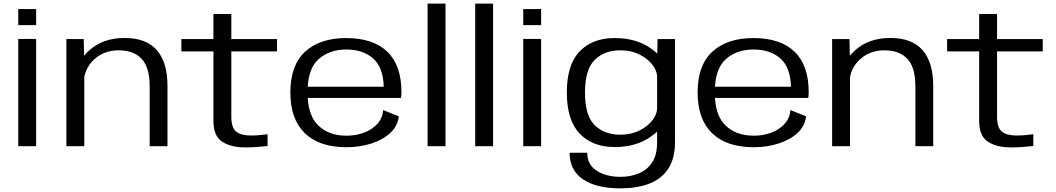

<svg xmlns="http://www.w3.org/2000/svg" viewBox="-20 -805 5811 1057"><path d="M80.5 0V-590.5H179V0ZM80.5 -755H179V-666.5H80.5Z M345.5 0V-590H441L443 -498.5Q454.5 -512 468.5 -525Q544.5 -596 666.5 -596Q784.5 -596 843.2 -529Q902 -462 902 -333V0H804V-328Q804 -435 759.5 -481.5Q715 -528 633 -528Q550.5 -528 495.5 -475Q454.5 -436 444 -380.5V0Z M1330 6.5Q1251.5 6.5 1203.2 -24.8Q1155 -56 1155 -139.5V-522H978.5V-590H1155V-728H1253.5V-590H1505V-522H1253.5V-163.5Q1253.5 -101 1280.8 -80Q1308 -59 1360.5 -59Q1403 -59 1453 -66V-1Q1385.5 6.5 1330 6.5Z M1888 5.5Q1737.5 5.5 1658 -71.8Q1578.5 -149 1578.5 -295.5Q1578.5 -446.5 1660.2 -521Q1742 -595.5 1885.5 -595.5Q2034 -595.5 2112 -520.5Q2190 -445.5 2190 -298.5Q2190 -280 2187.5 -266H1674Q1680.5 -165 1731 -115.5Q1789 -58 1888 -58Q1940 -58 1984.8 -75Q2029.5 -92 2057.8 -123.5Q2086 -155 2089.5 -199L2175.5 -164.5Q2169 -109.5 2127.2 -71.8Q2085.5 -34 2022.2 -14.2Q1959 5.5 1888 5.5ZM1674 -327.5H2092.5Q2089.5 -432.5 2036.5 -481Q1980.5 -532.5 1886 -532.5Q1793 -532.5 1733 -478.5Q1680.5 -431.5 1674 -327.5Z M2334 0V-785H2432.5V0Z M2596 0V-785H2694.5V0Z M2860.5 0V-590.5H2959V0ZM2860.5 -755H2959V-666.5H2860.5Z M3396.5 232Q3263 232 3189.5 182.2Q3116 132.5 3116 36H3213Q3213 101.5 3265 135Q3317 168.5 3396.5 168.5Q3449.5 168.5 3495.2 150.2Q3541 132 3569.2 90.5Q3597.5 49 3597.5 -21.5V-80Q3581.5 -65.5 3559.5 -50.5Q3480.5 4.5 3363.5 4.5Q3242 4.5 3171.2 -69.5Q3100.5 -143.5 3100.5 -296Q3100.5 -449 3171.2 -522.2Q3242 -595.5 3363.5 -595.5Q3480.5 -595.5 3559.5 -541Q3582.5 -525.5 3598.5 -510L3600 -590H3696V-23.5Q3696 69 3658 125.2Q3620 181.5 3552.5 206.8Q3485 232 3396.5 232ZM3597.5 -384.5Q3594 -437.5 3538 -481.5Q3478.5 -528 3394.5 -528Q3307.5 -528 3254 -475.5Q3200.5 -423 3200.5 -295.5Q3200.5 -168 3254 -115.8Q3307.5 -63.5 3394.5 -63.5Q3478.5 -63.5 3538 -110Q3594 -154 3597.5 -206.5Z M4130 5.5Q3979.5 5.5 3900 -71.8Q3820.5 -149 3820.5 -295.5Q3820.5 -446.5 3902.2 -521Q3984 -595.5 4127.5 -595.5Q4276 -595.5 4354 -520.5Q4432 -445.5 4432 -298.5Q4432 -280 4429.5 -266H3916Q3922.5 -165 3973 -115.5Q4031 -58 4130 -58Q4182 -58 4226.8 -75Q4271.5 -92 4299.8 -123.5Q4328 -155 4331.5 -199L4417.5 -164.5Q4411 -109.5 4369.2 -71.8Q4327.5 -34 4264.2 -14.2Q4201 5.5 4130 5.5ZM3916 -327.5H4334.5Q4331.5 -432.5 4278.5 -481Q4222.5 -532.5 4128 -532.5Q4035 -532.5 3975 -478.5Q3922.5 -431.5 3916 -327.5Z M4561 0V-590H4656.5L4658.5 -498.5Q4670 -512 4684 -525Q4760 -596 4882 -596Q5000 -596 5058.8 -529Q5117.5 -462 5117.5 -333V0H5019.5V-328Q5019.5 -435 4975 -481.5Q4930.5 -528 4848.5 -528Q4766 -528 4711 -475Q4670 -436 4659.5 -380.5V0Z M5545.5 6.5Q5467 6.5 5418.8 -24.8Q5370.5 -56 5370.5 -139.5V-522H5194V-590H5370.5V-728H5469V-590H5720.5V-522H5469V-163.5Q5469 -101 5496.2 -80Q5523.5 -59 5576 -59Q5618.5 -59 5668.5 -66V-1Q5601 6.5 5545.5 6.5Z"/></svg>

Font: Anybody ExtraExpanded
Style: Regular
Weight: 400
Width: 8
Designer: Tyler Finck
Foundry: Etcetera Type Company
Version: Version 1.010; ttfautohint (v1.8.3) -l 8 -r 50 -G 200 -x 14 